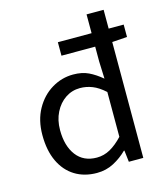

<svg xmlns="http://www.w3.org/2000/svg" viewBox="-109 -796 772 892"><g transform="rotate(-15 277.5 -350.0)"><path d="M247.7 12Q187.1 12 142 -15.9Q96.9 -43.8 72.1 -96.5Q47.3 -149.1 47.3 -223.2Q47.3 -294.6 76.8 -347.6Q106.3 -400.6 154.4 -429.6Q202.6 -458.6 257.6 -458.6Q300.3 -458.6 331.4 -443.7Q362.4 -428.8 393.9 -402.3L390.7 -485.5V-712.2H472.8V0H403.3L396.8 -55.4H394.2Q366.1 -27.3 329.1 -7.6Q292.2 12 247.7 12ZM265.7 -57.1Q299.7 -57.1 329.8 -73.9Q359.9 -90.7 390.7 -123.3V-338.9Q359.9 -366.9 331 -378.2Q302.2 -389.5 272.1 -389.5Q233.4 -389.5 201.8 -368.3Q170.2 -347 151.4 -309.6Q132.6 -272.3 132.6 -224.5Q132.6 -148.2 167.2 -102.6Q201.8 -57.1 265.7 -57.1ZM228.5 -557V-621.8H545.1V-562.2L469.1 -557Z"/></g></svg>

Font: Source Sans Variable
Style: Regular
Weight: 200
Designer: Paul D. Hunt
Foundry: Adobe Systems Incorporated
Version: Version 3.006;hotconv 1.0.111;makeotfexe 2.5.65597